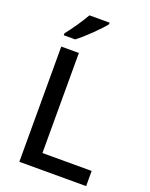

<svg xmlns="http://www.w3.org/2000/svg" viewBox="-170 -1030 875 1118"><g transform="rotate(20 267.0 -470.5)"><path d="M310 -931V-941H185C160 -896 114 -830 84 -793V-781H155C203 -817 281 -894 310 -931ZM93 0H507V-94H202V-714H93Z"/></g></svg>

Font: Noto Sans Lao UI Med
Style: Regular
Weight: 500
Designer: Monotype Design Team
Foundry: Monotype Imaging Inc.
Version: Version 2.000